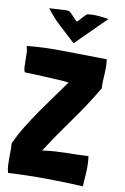

<svg xmlns="http://www.w3.org/2000/svg" viewBox="-101 -975 675 1034"><g transform="rotate(10 236.0 -457.5)"><path d="M83 -911Q116 -913 133.5 -914Q151 -915 160.5 -915.5Q170 -916 175.5 -916Q181 -916 190 -915Q194 -914 201 -907Q208 -900 216 -891.5Q224 -883 231 -875.5Q238 -868 242 -866Q247 -869 254 -877Q261 -885 268.5 -893.5Q276 -902 283 -908.5Q290 -915 293 -915Q317 -918 337.5 -917Q358 -916 373.5 -914Q389 -912 398 -910.5Q407 -909 408 -910L245 -748Q201 -789 159 -827Q117 -865 83 -911ZM436 -694Q321 -695 211 -697.5Q101 -700 -2 -690Q0 -688 0 -686V-685Q5 -669 5.5 -649.5Q6 -630 6 -611Q6 -592 7 -575Q8 -558 14 -548Q32 -548 63.5 -546.5Q95 -545 130 -543.5Q165 -542 198.5 -540Q232 -538 255 -535Q226 -494 192.5 -448Q159 -402 125.5 -354Q92 -306 62 -257Q32 -208 10 -159Q12 -138 11.5 -117.5Q11 -97 11 -76.5Q11 -56 12 -36.5Q13 -17 19 1Q126 -5 229.5 -4Q333 -3 428 2V0Q431 -36 433 -79Q435 -122 430 -160V-163Q387 -161 357.5 -160.5Q328 -160 301.5 -159.5Q275 -159 246.5 -157Q218 -155 178 -150L179 -151Q242 -248 310 -342Q378 -436 436 -534V-535Q435 -573 438 -614Q441 -655 436 -694Z"/></g></svg>

Font: Londrina Solid
Style: Regular
Weight: 400
Designer: Marcelo Magalhaes
Foundry: Marcelo Magalhães
Version: Version 1.002